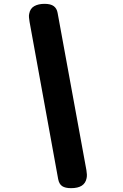

<svg xmlns="http://www.w3.org/2000/svg" viewBox="-20 -850 640 1000"><path d="M430 36Q432 48 432.5 58.5Q433 69 431 78Q426 104 406 117Q386 130 350 130Q320 130 304 119.5Q288 109 283 83L134 -736Q132 -749 131 -759Q130 -769 132 -778Q137 -806 158.5 -818Q180 -830 212 -830Q244 -830 260 -818Q276 -806 280 -783Z"/></svg>

Font: Maple Mono ExtraBold
Style: Italic
Weight: 800
Italic angle: -10°
Monospace: yes
Designer: subframe7536
Version: Version 7.200